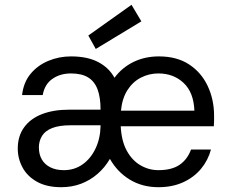

<svg xmlns="http://www.w3.org/2000/svg" viewBox="-20 -768 956 800"><path d="M235 12Q175 12 134.5 -10.5Q94 -33 74 -70Q54 -107 54 -149Q54 -201 80.5 -237.5Q107 -274 155 -292.5Q203 -311 267 -311H399Q399 -362 386.5 -395.5Q374 -429 347 -445.5Q320 -462 276 -462Q231 -462 198.5 -439.5Q166 -417 158 -372H72Q78 -425 107.5 -460.5Q137 -496 181.5 -514.5Q226 -533 276 -533Q344 -533 389 -509.5Q434 -486 457 -444Q489 -487 536.5 -510Q584 -533 642 -533Q717 -533 768 -499.5Q819 -466 845.5 -409.5Q872 -353 872 -286Q872 -276 872 -266Q872 -256 871 -242H483Q486 -181 508 -140.5Q530 -100 565 -79.5Q600 -59 640 -59Q696 -59 728.5 -81.5Q761 -104 776 -145H859Q847 -100 817.5 -64.5Q788 -29 743 -8.5Q698 12 640 12Q573 12 521 -19.5Q469 -51 438 -106Q417 -70 386.5 -43.5Q356 -17 318 -2.5Q280 12 235 12ZM246 -59Q290 -59 324 -83Q358 -107 378 -149Q398 -191 399 -243V-246H274Q227 -246 197.5 -234.5Q168 -223 155 -201.5Q142 -180 142 -154Q142 -125 154 -104Q166 -83 189.5 -71Q213 -59 246 -59ZM484 -307H790Q787 -383 745 -422.5Q703 -462 640 -462Q601 -462 567 -444.5Q533 -427 511 -392.5Q489 -358 484 -307ZM379 -564 348 -620 528 -748 569 -679Z"/></svg>

Font: DM Sans 10pt
Style: Regular
Weight: 400
Version: Version 4.004;gftools[0.9.30]